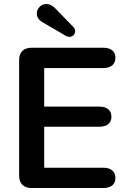

<svg xmlns="http://www.w3.org/2000/svg" viewBox="-20 -945 629 965"><path d="M76.2 -61V-644Q76.2 -672.9 92.5 -689Q108.9 -705.1 138.2 -705.1H499Q527.8 -705.1 543.9 -692.1Q560.1 -679.2 560.1 -654.5Q560.1 -629.9 543.9 -616.5Q527.8 -603 499 -603H202.1V-409.2H479Q507.8 -409.2 523.9 -396Q540 -382.8 540 -358.4Q540 -334 523.9 -321Q507.8 -308.1 479 -308.1H202.1V-102.1H499Q527.8 -102.1 543.9 -88.6Q560.1 -75.2 560.1 -50.5Q560.1 -25.9 543.9 -12.9Q527.8 0 499 0H138.2Q108.9 0 92.5 -16.1Q76.2 -32.2 76.2 -61ZM165 -877Q165 -896 179 -910.4Q192.9 -924.8 214.4 -924.8Q235.8 -924.8 256.8 -903.8L348.1 -810.1Q357.9 -800.3 357.9 -788.6Q357.9 -776.9 349.4 -768.3Q340.8 -759.8 330.1 -759.8Q319.3 -759.8 312 -764.2L199.2 -830.1Q165 -848.1 165 -877Z"/></svg>

Font: Nunito-Bold
Style: Bold
Weight: 700
Designer: Vernon Adams
Foundry: newtypography
Version: Version 3.000